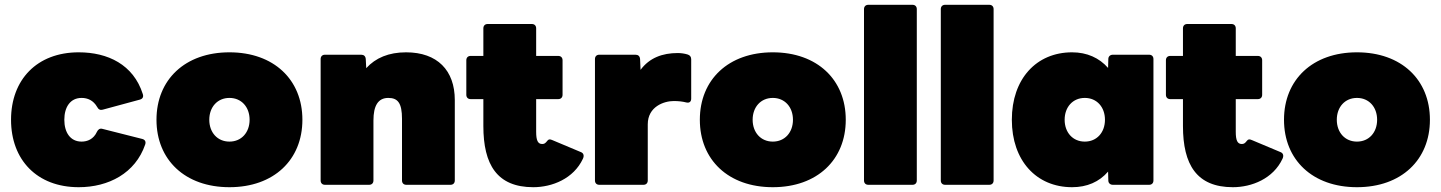

<svg xmlns="http://www.w3.org/2000/svg" viewBox="-20 -770 6004 800"><path d="M308 10C432 10 544 -48 585 -168C589 -180 584 -188 573 -191L407 -233C396 -236 389 -231 384 -221C370 -190 344 -180 320 -180C273 -180 248 -218 248 -271C248 -324 273 -362 320 -362C345 -362 369 -352 385 -324C390 -314 398 -310 408 -313L563 -355C574 -358 579 -366 575 -378C536 -501 429 -552 308 -552C134 -552 26 -438 26 -271C26 -104 134 10 308 10Z M936 10C1121 10 1240 -104 1240 -271C1240 -438 1121 -552 936 -552C751 -552 632 -438 632 -271C632 -104 751 10 936 10ZM936 -180C886 -180 852 -218 852 -271C852 -324 886 -362 936 -362C986 -362 1020 -324 1020 -271C1020 -218 986 -180 936 -180Z M1518 0C1529 0 1536 -7 1536 -18V-268C1536 -329 1555 -362 1598 -362C1638 -362 1655 -340 1655 -275V-18C1655 -7 1662 0 1673 0H1857C1868 0 1875 -7 1875 -18V-353C1875 -477 1802 -552 1672 -552C1600 -552 1545 -529 1506 -486L1504 -524C1503 -536 1496 -542 1485 -542H1334C1323 -542 1316 -535 1316 -524V-18C1316 -7 1323 0 1334 0Z M2202 10C2280 10 2370 -25 2409 -109C2415 -122 2411 -132 2401 -136L2282 -186C2271 -191 2266 -190 2261 -184C2252 -172 2247 -170 2239 -170C2221 -170 2214 -185 2214 -221V-357H2306C2317 -357 2324 -364 2324 -375V-519C2324 -530 2317 -537 2306 -537H2214V-652C2214 -663 2207 -670 2196 -670H2012C2001 -670 1994 -663 1994 -652V-537H1941C1930 -537 1923 -530 1923 -519V-375C1923 -364 1930 -357 1941 -357H1994V-245C1994 -84 2051 10 2202 10Z M2661 0C2672 0 2679 -7 2679 -18V-252C2679 -326 2747 -349 2787 -349C2808 -349 2824 -347 2840 -343C2853 -340 2860 -347 2860 -359V-523C2860 -533 2855 -540 2845 -543C2832 -547 2817 -549 2804 -549C2740 -549 2686 -529 2649 -479L2647 -524C2646 -536 2639 -542 2628 -542H2477C2466 -542 2459 -535 2459 -524V-18C2459 -7 2466 0 2477 0Z M3200 10C3385 10 3504 -104 3504 -271C3504 -438 3385 -552 3200 -552C3015 -552 2896 -438 2896 -271C2896 -104 3015 10 3200 10ZM3200 -180C3150 -180 3116 -218 3116 -271C3116 -324 3150 -362 3200 -362C3250 -362 3284 -324 3284 -271C3284 -218 3250 -180 3200 -180Z M3782 0C3793 0 3800 -7 3800 -18V-732C3800 -743 3793 -750 3782 -750H3598C3587 -750 3580 -743 3580 -732V-18C3580 -7 3587 0 3598 0Z M4102 0C4113 0 4120 -7 4120 -18V-732C4120 -743 4113 -750 4102 -750H3918C3907 -750 3900 -743 3900 -732V-18C3900 -7 3907 0 3918 0Z M4447 10C4509 10 4560 -12 4597 -55L4598 -18C4598 -7 4606 0 4617 0H4768C4779 0 4786 -7 4786 -18V-524C4786 -535 4779 -542 4768 -542H4617C4606 -542 4598 -535 4598 -524L4597 -487C4560 -529 4509 -552 4447 -552C4298 -552 4196 -441 4196 -271C4196 -101 4298 10 4447 10ZM4500 -180C4450 -180 4416 -218 4416 -271C4416 -324 4450 -362 4500 -362C4550 -362 4584 -324 4584 -271C4584 -218 4550 -180 4500 -180Z M5117 10C5195 10 5285 -25 5324 -109C5330 -122 5326 -132 5316 -136L5197 -186C5186 -191 5181 -190 5176 -184C5167 -172 5162 -170 5154 -170C5136 -170 5129 -185 5129 -221V-357H5221C5232 -357 5239 -364 5239 -375V-519C5239 -530 5232 -537 5221 -537H5129V-652C5129 -663 5122 -670 5111 -670H4927C4916 -670 4909 -663 4909 -652V-537H4856C4845 -537 4838 -530 4838 -519V-375C4838 -364 4845 -357 4856 -357H4909V-245C4909 -84 4966 10 5117 10Z M5634 10C5819 10 5938 -104 5938 -271C5938 -438 5819 -552 5634 -552C5449 -552 5330 -438 5330 -271C5330 -104 5449 10 5634 10ZM5634 -180C5584 -180 5550 -218 5550 -271C5550 -324 5584 -362 5634 -362C5684 -362 5718 -324 5718 -271C5718 -218 5684 -180 5634 -180Z"/></svg>

Font: LINE Seed Sans TH Heavy
Style: Regular
Weight: 900
Designer: Dalton Maag Ltd | Thai characters by Cadson Demak Co.,Ltd.
Foundry: Dalton Maag Ltd
Version: Version 1.003